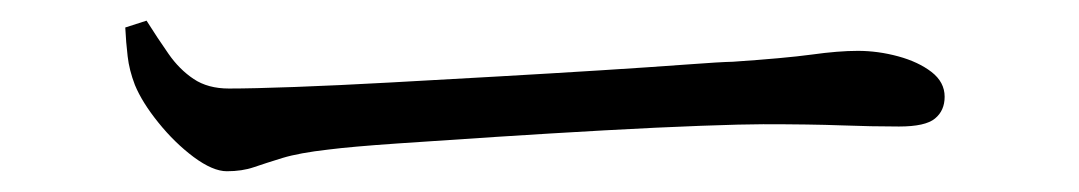

<svg xmlns="http://www.w3.org/2000/svg" viewBox="-20 -443 1040 185"><path d="M121.2 -423.1Q131.9 -406.1 142.4 -391.1Q152.8 -376.1 166.6 -366.9Q180.3 -357.7 200.6 -357.7Q223.3 -357.7 264.2 -359.2Q305.1 -360.7 355.8 -363.5Q406.6 -366.3 459.4 -369.3Q512.2 -372.3 559.7 -375.3Q607.3 -378.3 641 -380.8Q674.6 -383.3 686.1 -383.5Q736.1 -386.9 762 -390.4Q787.8 -394 806.6 -394Q826 -394 845.5 -388.7Q864.9 -383.4 877.5 -373.7Q890.2 -363.9 890.2 -349.8Q890.2 -336.4 880.9 -328.8Q871.7 -321.1 846.2 -321.1Q819.9 -321.1 790.6 -322.2Q761.2 -323.3 715.3 -323.3Q696.6 -323.3 655.6 -321.8Q614.5 -320.3 562.4 -317.4Q510.2 -314.5 457.9 -311.1Q405.5 -307.7 362.1 -304.7Q318.7 -301.7 296.5 -298.9Q268.3 -295.7 252.2 -290.8Q236 -285.8 224.6 -281.9Q213.3 -278 198.6 -278Q185.1 -278 166.6 -291.7Q148.2 -305.5 132.6 -324.9Q117 -344.2 110 -361.1Q104.5 -375.4 103 -388.7Q101.4 -402.1 100.7 -416.5Z"/></svg>

Font: Noto Serif TC
Style: Regular
Weight: 200
Designer: Ryoko NISHIZUKA 西塚涼子 (kana & ideographs); Frank Grießhammer (Latin, Greek & Cyrillic); Wenlong ZHANG 张文龙 (bopomofo); San
Foundry: Adobe
Version: Version 2.001;hotconv 1.1.0;makeotfexe 2.6.0